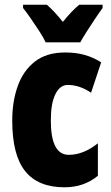

<svg xmlns="http://www.w3.org/2000/svg" viewBox="-20 -879 473 816"><path d="M254 -83Q142 -83 87 -151.5Q32 -220 32 -367Q32 -448 55.5 -513.5Q79 -579 128.5 -617.5Q178 -656 257 -656Q303 -656 340 -645.5Q377 -635 410 -614L367 -485Q318 -518 268 -518Q235 -518 215.5 -479Q196 -440 196 -367Q196 -221 272 -221Q335 -221 396 -270V-132Q337 -83 254 -83ZM174 -699Q166 -717 148 -745Q130 -773 110.5 -801Q91 -829 78 -845V-859H179Q194 -846 211 -828Q228 -810 247 -786Q287 -835 317 -859H416V-845Q402 -826 384 -799Q366 -772 349 -745.5Q332 -719 321 -699Z"/></svg>

Font: Noto Sans Kannada UI ExtraCondensed Black
Style: Regular
Weight: 900
Width: 2
Designer: Jelle Bosma - Monotype Design Team
Foundry: Monotype Imaging Inc.
Version: Version 2.005; ttfautohint (v1.8.4.7-5d5b)